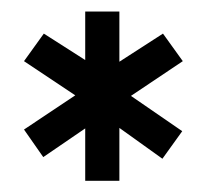

<svg xmlns="http://www.w3.org/2000/svg" viewBox="-20 -787 365 340"><path d="M22.5 -678.7 57.6 -727.5 130.9 -680.7V-766.6H191.4V-677.7L268.6 -727.5L303.7 -678.7L211.9 -617.2L302.7 -554.7L267.6 -505.9L191.4 -560.5V-466.8H130.9V-559.6L56.6 -508.8L22.5 -557.6L113.3 -618.2Z"/></svg>

Font: Post No Bills Colombo
Style: Bold
Weight: 800
Designer: Kosala Senevirathne, Siva Puranthara, Lasantha Premarathna, Tharique Azeez
Foundry: Mooniak
Version: Version 1.220 ; ttfautohint (v1.5)